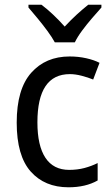

<svg xmlns="http://www.w3.org/2000/svg" viewBox="-20 -879 471 816"><path d="M271 -83Q170 -83 110.5 -150Q51 -217 51 -358Q51 -500 112.5 -569.5Q174 -639 276 -639Q313 -639 346.5 -631.5Q380 -624 403 -612L376 -541Q354 -550 327 -557Q300 -564 277 -564Q139 -564 139 -359Q139 -260 173 -208.5Q207 -157 274 -157Q309 -157 339 -165Q369 -173 395 -186V-112Q344 -83 271 -83ZM213 -699Q201 -721 181.5 -747.5Q162 -774 140.5 -800Q119 -826 101 -847V-859H156Q179 -842 205 -817.5Q231 -793 255 -766Q281 -794 305 -816Q329 -838 355 -859H411V-847Q394 -828 371.5 -802Q349 -776 329 -749Q309 -722 298 -699Z"/></svg>

Font: Noto Sans Telugu UI SemiCondensed
Style: Regular
Weight: 400
Width: 4
Designer: Jelle Bosma - Monotype Design Team
Foundry: Monotype Imaging Inc.
Version: Version 2.005; ttfautohint (v1.8.4.7-5d5b)